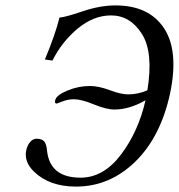

<svg xmlns="http://www.w3.org/2000/svg" viewBox="-20 -678 661 710"><path d="M518 -307Q458 -273 403 -273Q373 -273 327 -292Q281 -311 253 -311Q232 -311 211 -303L190 -295Q181 -295 184 -307Q188 -326 229 -343Q270 -360 312 -360Q345 -360 386 -344.5Q427 -329 454 -329Q490 -329 525 -344Q548 -485 504.5 -553Q461 -621 391 -621Q326 -621 267.5 -572.5Q209 -524 174 -454L146 -458Q184 -549 200 -613Q220 -614 285 -636Q350 -658 407 -658Q530 -658 586 -574.5Q642 -491 609 -333Q574 -171 479.5 -79.5Q385 12 261 12Q163 12 106 -43Q68 -80 77 -122Q81 -141 91.5 -153Q102 -165 115 -165Q135 -165 143.5 -155Q152 -145 154 -120Q165 -21 278 -21Q363 -21 427.5 -106.5Q492 -192 518 -307Z"/></svg>

Font: Linux Libertine O
Style: Italic
Weight: 400
Italic angle: -12°
Designer: Philipp H. Poll
Foundry: Philipp H. Poll
Version: Version 5.1.6